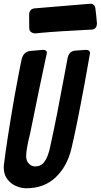

<svg xmlns="http://www.w3.org/2000/svg" viewBox="-49 -989 539 1028"><path d="M138 -810Q126 -811 117 -817.5Q108 -824 107.5 -839Q107 -854 107 -910Q107 -939 134 -944L434 -969Q459 -969 462 -942Q467 -903 470 -864Q470 -837 448 -831Q252 -821 168 -813ZM91 19Q65 19 37 7Q9 -5 -10 -30Q-29 -55 -29 -93Q-29 -104 -28.5 -105Q-28 -106 -28 -107Q-14 -225 28 -469Q44 -552 53 -603L67 -673Q77 -710 110 -716L181 -722Q202 -722 202 -707Q202 -703 201 -700.5Q200 -698 200 -697L162 -517L112 -273Q91 -191 91 -152Q91 -129 105 -113.5Q119 -98 140 -98Q169 -98 185 -118Q210 -148 222 -214Q256 -368 298 -598L313 -678Q320 -714 353 -718L411 -722Q433 -722 433 -704L404 -542Q359 -299 333 -192Q310 -97 248.5 -39Q187 19 91 19Z"/></svg>

Font: Bangerz
Style: Regular
Weight: 400
Designer: vernon adams
Foundry: Vernon Adams
Version: Version 2.10;February 7, 2025;FontCreator 13.0.0.2683 64-bit